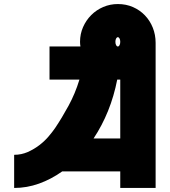

<svg xmlns="http://www.w3.org/2000/svg" viewBox="-20 -930 840 950"><path d="M50 0V-164Q86 -164 117.5 -178Q149 -192 175 -212Q201 -232 220.5 -255Q240 -278 253 -297Q286 -346 319 -406.5Q352 -467 373 -536H225V-700H378Q377 -706 376.5 -711.5Q376 -717 376 -723Q376 -762 391 -796Q406 -830 431.5 -855.5Q457 -881 491 -895.5Q525 -910 563 -910Q604 -910 638 -895Q672 -880 697 -854Q722 -828 736 -793Q750 -758 750 -718V0H575V-82H288Q233 -43 173 -21.5Q113 0 50 0ZM575 -245V-536H560Q544 -454 514.5 -381Q485 -308 443 -245ZM551 -723Q551 -713 554.5 -706.5Q558 -700 563 -700Q568 -700 571.5 -706.5Q575 -713 575 -723Q575 -733 571.5 -739.5Q568 -746 563 -746Q558 -746 554.5 -739.5Q551 -733 551 -723Z"/></svg>

Font: Aoudax Cyrillic
Style: Regular
Weight: 400
Designer: William Zhang
Foundry: William Zhang
Version: Version 1.00 June 4, 2021, initial release